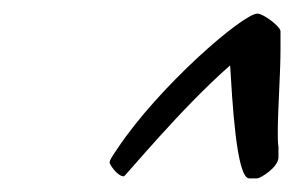

<svg xmlns="http://www.w3.org/2000/svg" viewBox="-20 -749 440 282"><path d="M389 -533C388 -539 388 -547 388 -554C388 -591 392 -638 392 -679V-703C392 -710 367 -729 358 -729C337 -729 213 -622 152 -530C144 -518 141 -514 141 -510C141 -508 152 -490 162 -490C164 -490 245 -589 318 -653C321 -604 327 -487 346 -487H358C362 -487 389 -503 389 -518Z"/></svg>

Font: Mervale Script
Style: Regular
Weight: 400
Designer: Astigmatic (AOETI)
Foundry: Astigmatic (AOETI)
Version: Version 1.000